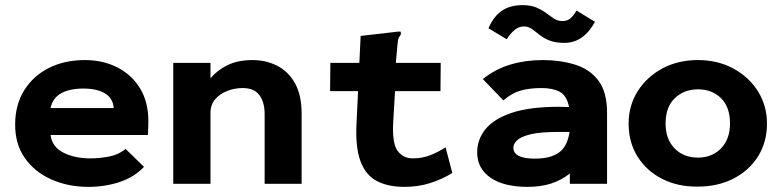

<svg xmlns="http://www.w3.org/2000/svg" viewBox="-20 -716 3040 748"><path d="M325 12Q245 12 180 -17Q115 -46 77 -100Q39 -154 39 -230Q39 -308 74.5 -364.5Q110 -421 171 -451.5Q232 -482 311 -482Q381 -482 437 -453.5Q493 -425 525.5 -372Q558 -319 558 -244Q558 -233 557.5 -217Q557 -201 556 -190H177Q183 -143 227.5 -121Q272 -99 332 -99Q369 -99 406.5 -106.5Q444 -114 469 -136L541 -66Q502 -25 445 -6.5Q388 12 325 12ZM177 -295H423Q420 -334 388.5 -352.5Q357 -371 305 -371Q251 -371 218 -352.5Q185 -334 177 -295Z M655 0V-471H800V-411Q827 -443 867 -462.5Q907 -482 964 -482Q1016 -482 1059.5 -460Q1103 -438 1129 -392Q1155 -346 1155 -274V0H1011V-272Q1011 -318 990.5 -345.5Q970 -373 925 -373Q895 -373 866 -362Q837 -351 818.5 -329.5Q800 -308 800 -276V0Z M1555 12Q1492 12 1448.5 -10.5Q1405 -33 1384.5 -87.5Q1364 -142 1369 -238L1375 -361H1266L1267 -471H1380L1385 -576L1532 -593H1541L1542 -583Q1538 -577 1534 -569.5Q1530 -562 1529 -546L1522 -471H1697L1696 -361H1519L1512 -243Q1507 -159 1528.5 -129Q1550 -99 1588 -99Q1626 -99 1658 -112Q1690 -125 1716 -142L1742 -42Q1701 -17 1655 -2.5Q1609 12 1555 12Z M2036 12Q1942 12 1890.5 -24Q1839 -60 1839 -122Q1839 -173 1871.5 -213Q1904 -253 1974 -276.5Q2044 -300 2158 -300Q2164 -300 2174.5 -299.5Q2185 -299 2197 -299Q2188 -344 2160.5 -358.5Q2133 -373 2090 -373Q2044 -373 2009.5 -363.5Q1975 -354 1941 -325L1861 -408Q1910 -447 1968.5 -464.5Q2027 -482 2094 -482Q2162 -482 2219.5 -464.5Q2277 -447 2311 -402.5Q2345 -358 2345 -276V0H2200V-40Q2167 -14 2127 -1Q2087 12 2036 12ZM1980 -141Q1980 -98 2064 -98Q2123 -98 2156.5 -121Q2190 -144 2199 -202Q2187 -202 2175 -202Q2163 -202 2155 -202Q2083 -202 2045.5 -192.5Q2008 -183 1994 -169Q1980 -155 1980 -141ZM2226 -675 2298 -631Q2253 -549 2179 -549Q2143 -549 2120 -558.5Q2097 -568 2081 -581Q2065 -594 2051.5 -603.5Q2038 -613 2021 -613Q2001 -613 1984 -598.5Q1967 -584 1954 -563L1883 -606Q1903 -652 1935 -674Q1967 -696 2016 -696Q2048 -696 2070 -686.5Q2092 -677 2108 -665Q2124 -653 2138.5 -643.5Q2153 -634 2171 -634Q2191 -634 2203.5 -645.5Q2216 -657 2226 -675Z M2699 11Q2621 12 2560 -19Q2499 -50 2464 -105.5Q2429 -161 2429 -235Q2429 -304 2464 -360Q2499 -416 2560 -449Q2621 -482 2699 -482Q2776 -482 2837 -449Q2898 -416 2933 -360Q2968 -304 2968 -235Q2968 -162 2933 -106.5Q2898 -51 2837 -20Q2776 11 2699 11ZM2699 -102Q2754 -102 2789 -138Q2824 -174 2824 -235Q2824 -299 2789 -333.5Q2754 -368 2699 -368Q2645 -368 2609 -333.5Q2573 -299 2573 -235Q2573 -174 2608 -138Q2643 -102 2699 -102Z"/></svg>

Font: Inconsolata Expanded Black
Style: Regular
Weight: 900
Width: 7
Monospace: yes
Designer: Raph Levien, Cyreal, Brenton Simpson
Foundry: Raph Levien, Cyreal, Google
Version: Version 3.001; ttfautohint (v1.8.2.53-6de2)